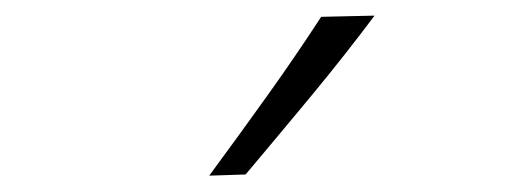

<svg xmlns="http://www.w3.org/2000/svg" viewBox="-20 -820 656 242"><path d="M243.7 -598.6 289.6 -600.1Q331.5 -649.9 372.6 -699.5Q413.6 -749 452.1 -800.3L384.8 -798.8Q352.1 -748.5 316.4 -698.7Q280.8 -648.9 243.7 -598.6Z"/></svg>

Font: Pinar-VF-FD
Style: Regular
Weight: 300
Designer: Amin Abedi
Version: Version 3.0